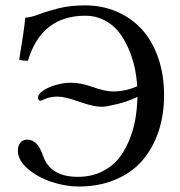

<svg xmlns="http://www.w3.org/2000/svg" viewBox="-20 -678 662 708"><path d="M128.9 -306.2Q125.5 -306.2 122.8 -309.6Q120.1 -313 120.1 -318.8Q120.1 -330.6 138.2 -343.3Q156.2 -356 185.1 -364.5Q213.9 -373 242.2 -373Q276.9 -373 322.5 -356.9Q368.2 -340.8 396 -340.8Q442.9 -340.8 485.8 -359.9Q483.9 -395.5 476.1 -430.7Q468.3 -465.8 453.1 -500.5Q438 -535.2 417 -561.3Q396 -587.4 364.3 -603.8Q332.5 -620.1 294.9 -620.1Q132.8 -620.1 83 -454.1Q60.5 -454.1 50.8 -458Q68.8 -564.9 73.2 -612.8Q94.2 -613.8 124 -625.2Q153.8 -636.7 196.5 -647.5Q239.3 -658.2 293.9 -658.2Q356 -658.2 409.2 -635.7Q462.4 -613.3 501.5 -571.5Q540.5 -529.8 562.7 -466.8Q585 -403.8 585 -326.2Q585 -253.9 564.5 -192.9Q543.9 -131.8 505.4 -86.7Q466.8 -41.5 406.2 -15.9Q345.7 9.8 270 9.8Q222.7 9.8 171.6 -6.8Q120.6 -23.4 83.3 -54.9Q45.9 -86.4 45.9 -123Q45.9 -140.1 54.7 -151.6Q63.5 -163.1 81.1 -163.1Q119.1 -163.1 139.2 -102.1Q166.5 -25.9 267.1 -25.9Q314.5 -25.9 352.3 -43.5Q390.1 -61 414.3 -89.6Q438.5 -118.2 455.1 -157.5Q471.7 -196.8 478.8 -237.1Q485.8 -277.3 486.8 -320.8Q450.2 -303.2 410.2 -293.7Q370.1 -284.2 356 -284.2Q324.2 -284.2 272 -303Q219.7 -321.8 190.9 -321.8Q168 -321.8 148.4 -314Z"/></svg>

Font: Common Serif News
Style: Regular
Weight: 450
Designer: Philipp H. Poll, Khaled Hosny
Foundry: Stefan Peev, Context Ltd.
Version: Version 1.026